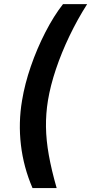

<svg xmlns="http://www.w3.org/2000/svg" viewBox="-20 -791 450 948"><path d="M88.9 -294.9Q102.1 -376 132.3 -463.6Q162.6 -551.3 203.9 -631.6Q245.1 -711.9 291 -770.5H410.2Q362.3 -695.3 323 -613.3Q283.7 -531.2 256.3 -450Q229 -368.7 216.8 -295.4Q206.1 -230 207 -164.1Q208 -98.1 221.2 -24.4Q234.4 49.3 259.8 137.7H140.6Q96.2 34.7 83.3 -75.4Q70.3 -185.5 88.9 -294.9Z"/></svg>

Font: Inter 18pt SemiBold
Style: Italic
Weight: 600
Italic angle: -9.3988°
Designer: Rasmus Andersson
Foundry: rsms
Version: Version 4.001;git-66647c0bb